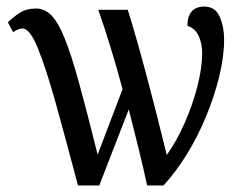

<svg xmlns="http://www.w3.org/2000/svg" viewBox="-20 -566 745 586"><path d="M218 0Q180 -144 150 -251.5Q120 -359 95.5 -419Q71 -479 49 -479Q41 -479 33.5 -475.5Q26 -472 20 -468L4 -498Q18 -512 39 -526Q60 -540 90 -540Q116 -540 136.5 -519.5Q157 -499 177 -450Q197 -401 221 -314Q245 -227 278 -94L354 -294Q336 -361 317 -423Q298 -485 280 -536H370Q395 -456 425 -344Q455 -232 489 -93Q519 -135 543.5 -190.5Q568 -246 582.5 -302.5Q597 -359 597 -404Q597 -434 586 -457Q575 -480 552 -487Q552 -517 565.5 -531.5Q579 -546 603 -546Q637 -546 650.5 -515Q664 -484 664 -446Q664 -393 649 -332Q634 -271 608.5 -209.5Q583 -148 549.5 -94Q516 -40 479 0H429Q418 -52 403 -112.5Q388 -173 373 -232L283 0Z"/></svg>

Font: Noto Serif Condensed
Style: Regular
Weight: 400
Width: 3
Designer: Monotype Design Team
Foundry: Monotype Imaging Inc.
Version: Version 2.013; ttfautohint (v1.8.4.7-5d5b)